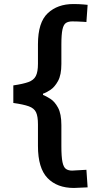

<svg xmlns="http://www.w3.org/2000/svg" viewBox="-20 -807 478 951"><path d="M346 124Q263 124 215.5 75Q168 26 168 -84V-191Q168 -231 158.5 -251Q149 -271 122.5 -280.5Q96 -290 46 -297V-384Q94 -391 120.5 -400.5Q147 -410 157.5 -430.5Q168 -451 168 -491V-588Q168 -696 216.5 -741.5Q265 -787 343 -787Q372 -787 393 -785Q414 -783 414 -783L408 -698Q408 -698 394 -699Q380 -700 363.5 -700.5Q347 -701 338 -701Q319 -701 307 -693.5Q295 -686 289.5 -661.5Q284 -637 284 -586V-490Q284 -436 267.5 -406Q251 -376 230 -362Q209 -348 193 -343V-337Q208 -331 229.5 -317.5Q251 -304 267.5 -273.5Q284 -243 284 -187V-84Q284 -30 289.5 -4Q295 22 307 30Q319 38 337 38L408 34L414 121Z"/></svg>

Font: Ruda
Style: Bold
Weight: 700
Designer: Mariela Monsalve and Angelina Sanchez
Foundry: Mariela Monsalve and Angelina Sanchez
Version: Version 2.000